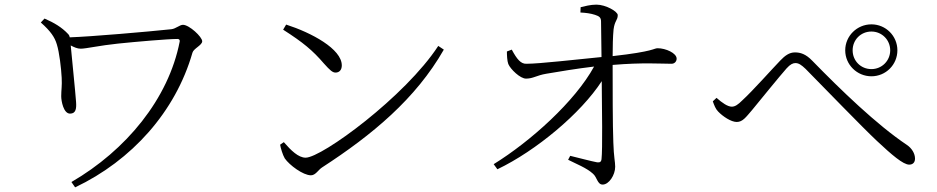

<svg xmlns="http://www.w3.org/2000/svg" viewBox="-20 -784 4040 828"><path d="M172 -704 156 -687C199 -649 216 -623 225 -593C236 -558 244 -489 246 -449C248 -414 244 -396 244 -369C244 -348 254 -294 282 -294C308 -294 310 -317 308 -345C305 -388 290 -533 285 -588C300 -580 314 -574 328 -574C351 -574 411 -588 489 -596C566 -604 705 -616 745 -616C753 -616 756 -612 755 -605C707 -358 524 -136 288 1L304 24C548 -92 737 -302 810 -557C815 -575 852 -589 852 -606C852 -625 796 -677 769 -677C755 -677 738 -660 719 -658C615 -647 372 -626 281 -623C280 -628 278 -633 274 -637C246 -667 213 -686 172 -704Z M1214 -678 1201 -656C1287 -601 1328 -567 1377 -510C1403 -481 1414 -471 1427 -471C1443 -471 1454 -482 1454 -502C1454 -573 1323 -643 1214 -678ZM1870 -586C1728 -368 1368 -104 1298 -104C1267 -104 1235 -135 1204 -171L1188 -160C1190 -147 1199 -116 1208 -101C1228 -72 1287 -28 1321 -28C1341 -28 1353 -52 1369 -62C1585 -202 1773 -358 1894 -570Z M2125 -54C2292 -134 2485 -295 2575 -434C2576 -315 2579 -141 2574 -97C2573 -87 2567 -82 2555 -84C2528 -89 2477 -103 2439 -112L2430 -95C2463 -78 2510 -60 2537 -35C2555 -20 2556 12 2579 12C2606 12 2633 -29 2633 -65C2633 -87 2627 -105 2625 -170C2622 -243 2622 -409 2622 -504C2752 -515 2830 -509 2876 -509C2889 -509 2898 -519 2898 -531C2898 -555 2851 -576 2816 -576C2799 -576 2802 -562 2622 -542C2622 -580 2623 -628 2626 -657C2631 -696 2644 -696 2644 -719C2644 -734 2593 -764 2552 -764C2526 -764 2501 -757 2484 -753L2483 -730C2506 -729 2528 -726 2546 -720C2564 -714 2572 -709 2572 -691L2574 -538C2469 -528 2308 -509 2250 -509C2226 -508 2209 -529 2187 -570L2166 -562C2166 -547 2167 -521 2172 -508C2181 -486 2224 -444 2249 -445C2279 -445 2294 -459 2336 -466C2389 -475 2466 -488 2542 -497C2460 -347 2269 -175 2109 -76Z M3625 -567C3625 -505 3676 -455 3738 -455C3800 -455 3850 -505 3850 -567C3850 -629 3800 -679 3738 -679C3676 -679 3625 -629 3625 -567ZM3657 -567C3657 -612 3692 -648 3738 -648C3783 -648 3819 -612 3819 -567C3819 -522 3783 -486 3738 -486C3692 -486 3657 -522 3657 -567ZM3054 -347C3060 -330 3066 -314 3077 -303C3097 -282 3133 -258 3157 -258C3183 -258 3197 -279 3223 -309C3260 -354 3341 -454 3372 -489C3388 -507 3400 -512 3410 -512C3424 -512 3435 -505 3454 -487C3534 -406 3698 -236 3762 -176C3826 -116 3875 -74 3901 -74C3917 -74 3926 -84 3926 -100C3926 -122 3912 -145 3891 -159C3761 -246 3606 -396 3483 -522C3455 -551 3432 -558 3408 -558C3384 -558 3365 -544 3345 -523C3311 -488 3226 -392 3181 -351C3163 -333 3150 -324 3136 -324C3118 -324 3095 -340 3070 -362Z"/></svg>

Font: Noto Serif JP Light
Style: Regular
Weight: 300
Designer: Ryoko NISHIZUKA 西塚涼子 (kana & ideographs); Frank Grießhammer (Latin, Greek & Cyrillic); Wenlong ZHANG 张文龙 (bopomofo); San
Foundry: Adobe
Version: Version 2.001;hotconv 1.1.0;makeotfexe 2.6.0